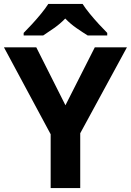

<svg xmlns="http://www.w3.org/2000/svg" viewBox="-20 -954 664 974"><path d="M312 -420 461 -714H624L387 -278V0H237V-273L0 -714H164ZM399 -934Q413 -912 435.5 -884.5Q458 -857 482 -831Q506 -805 524 -787V-774H425Q399 -790 368 -811.5Q337 -833 311 -860Q285 -833 255 -812Q225 -791 199 -774H100V-787Q119 -806 142.5 -831.5Q166 -857 188.5 -884.5Q211 -912 225 -934Z"/></svg>

Font: Noto Sans Duployan
Style: Bold
Weight: 700
Designer: David Corbett
Foundry: David Corbett
Version: Version 3.001